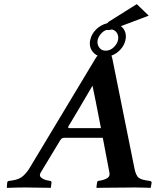

<svg xmlns="http://www.w3.org/2000/svg" viewBox="-20 -910 759 932"><path d="M633 -91Q637 -70 646.5 -54.5Q656 -39 692 -34L706 -32Q709 -32 712.5 -30Q716 -28 716 -23L712 0L710 2Q710 2 686.5 1Q663 0 634 0Q621 0 591 0.5Q561 1 528.5 1Q496 1 473 1.5Q450 2 450 2L448 0L451 -23Q452 -31 458 -32L469 -34Q487 -37 501 -45.5Q515 -54 511 -73L479 -241H290Q279 -241 271 -227L178 -73Q168 -57 181 -47Q194 -37 212 -34L223 -32Q230 -31 230 -23L227 0L225 2Q225 2 211 1.5Q197 1 176.5 1Q156 1 135.5 0.5Q115 0 101 0Q82 0 62 0.5Q42 1 28.5 1.5Q15 2 15 2L13 0L15 -23Q15 -28 18.5 -30Q22 -32 25 -32L39 -34Q75 -39 94 -57.5Q113 -76 124 -95L444 -627Q448 -634 454 -640Q437 -648 426.5 -663.5Q416 -679 416 -700Q416 -704 416.5 -708Q417 -712 418 -716Q424 -745 447 -767.5Q470 -790 500 -797Q503 -801 507 -804L644 -890L702 -834L567 -783Q591 -764 591 -732Q591 -728 590.5 -724Q590 -720 589 -716Q584 -691 565 -670Q546 -649 521 -640Q523 -634 525 -627ZM498 -765Q482 -760 470 -746Q458 -732 454 -716Q454 -713 453.5 -710.5Q453 -708 453 -706Q453 -690 463.5 -677Q474 -664 493 -664Q515 -664 532 -680.5Q549 -697 553 -716Q554 -720 554 -727Q554 -742 545.5 -753Q537 -764 523 -767Q512 -764 504 -764Q500 -764 498 -765ZM316 -288H470Q462 -330 456 -360Q450 -390 444 -421Q438 -452 429 -494Q415 -470 395.5 -437Q376 -404 357.5 -372.5Q339 -341 326.5 -320.5Q314 -300 314 -300Q307 -288 316 -288Z"/></svg>

Font: Libertinus Serif SemiBold
Style: Italic
Weight: 600
Italic angle: -11.5°
Designer: Philipp H. Poll, Khaled Hosny
Foundry: Caleb Maclennan
Version: Version 7.051;RELEASE